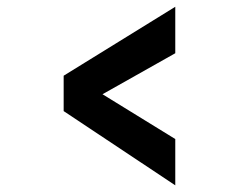

<svg xmlns="http://www.w3.org/2000/svg" viewBox="-20 -540 706 567"><path d="M168 -316.4 497.6 -520V-382.8L282.7 -261.7L497.6 -129.4V7.3L168 -211.9Z"/></svg>

Font: HammersmithOne
Style: Regular
Weight: 400
Designer: Nicole Fally
Foundry: Nicole Fally
Version: Version 1.003